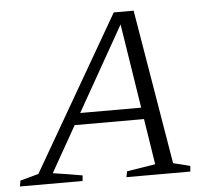

<svg xmlns="http://www.w3.org/2000/svg" viewBox="-56 -707 841 760"><g transform="rotate(-5 364.5 -327.0)"><path d="M605 -39Q623 -35 640 -30.5Q657 -26 672 -22L670 0H416L421 -23L534 -41L442 -628L458 -626L127 -41Q156 -37 185.5 -32Q215 -27 244 -22L242 0H-7L-3 -23L70 -43L423 -654H502ZM201 -223 224 -269H538L544 -223Z"/></g></svg>

Font: Piazzolla 8pt ExtraLight
Style: Italic
Weight: 250
Italic angle: -11.3°
Designer: Juan Pablo del Peral
Foundry: Huerta Tipografica
Version: Version 2.001